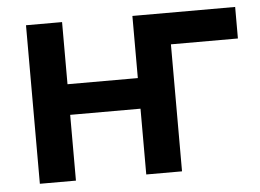

<svg xmlns="http://www.w3.org/2000/svg" viewBox="-43 -577 856 631"><g transform="rotate(-5 385.0 -261.5)"><path d="M533 -419V0H415V-217H183V0H64V-523H183V-318H415V-523H754V-419Z"/></g></svg>

Font: Rising Sun SemiBold
Style: Regular
Weight: 600
Designer: Matt McInerney, Pablo Impallari, Rodrigo Fuenzalida (Raleway font), Stephen Hutchings (Greek), Cristiano Sobral (main ch
Foundry: The Rising Sun Project Authors
Version: Version 4.327; ttfautohint (v1.8.4.7-5d5b-dirty)